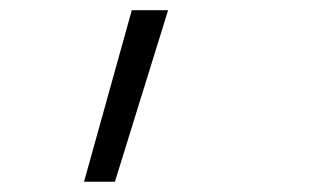

<svg xmlns="http://www.w3.org/2000/svg" viewBox="-20 -144 626 377"><path d="M145 212.9 238.8 -124H310.1L205.6 212.9Z"/></svg>

Font: Cascadia Code PL Light
Style: Italic
Weight: 300
Italic angle: -10°
Monospace: yes
Designer: Aaron Bell
Foundry: Saja Typeworks
Version: Version 2404.023; ttfautohint (v1.8.4)